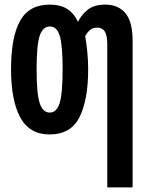

<svg xmlns="http://www.w3.org/2000/svg" viewBox="-20 -574 640 834"><path d="M446 -380Q446 -421 435 -437.5Q424 -454 403 -454Q382 -454 370 -443Q358 -432 350 -417Q355 -390 359 -351Q363 -312 363 -273Q363 -141 325.5 -65.5Q288 10 195 10Q108 10 68 -64Q28 -138 28 -273Q28 -414 67.5 -484Q107 -554 196 -554Q241 -554 270.5 -536Q300 -518 319 -479Q334 -511 362 -532.5Q390 -554 437 -554Q494 -554 525 -516.5Q556 -479 556 -397V240H446ZM196 -85Q226 -85 239 -126Q252 -167 252 -273Q252 -378 239.5 -418.5Q227 -459 197 -459Q166 -459 152.5 -419Q139 -379 139 -271Q139 -167 152.5 -126Q166 -85 196 -85Z"/></svg>

Font: Noto Sans Mono SemiBold
Style: Regular
Weight: 600
Designer: Monotype Design Team
Foundry: Monotype Imaging Inc.
Version: Version 2.014; ttfautohint (v1.8.4.7-5d5b)